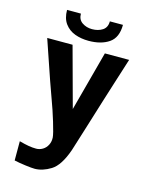

<svg xmlns="http://www.w3.org/2000/svg" viewBox="-135 -822 870 1105"><g transform="rotate(15 300.0 -270.0)"><path d="M159 82Q179.5 82 197.8 71Q216 60 226.2 40Q236.5 20 235 -5Q233.5 -26 213 -93.5Q192.5 -161 172.5 -214Q147.5 -280.5 79 -482.5L56 -550H207L304 -193L399.5 -550H544Q529.5 -505 495 -395.5L458.5 -279.5Q431.5 -194.5 408 -116.5Q368.5 12.5 360 37Q325.5 135.5 276.2 165.8Q227 196 180.5 196Q163.5 196 125 191Q86.5 186 57.5 179.5V65Q90.5 74 113.8 78Q137 82 159 82ZM124.5 -735.5H207Q207 -700 232.5 -682.8Q258 -665.5 291.5 -665.5Q328 -665.5 353.8 -682.2Q379.5 -699 379.5 -735.5H457.5Q457.5 -659.5 410.8 -627.5Q364 -595.5 289.5 -595.5Q245 -595.5 207.8 -609.2Q170.5 -623 147.5 -654.2Q124.5 -685.5 124.5 -735.5Z"/></g></svg>

Font: JuliaMono ExtraBold
Style: Regular
Weight: 800
Monospace: yes
Designer: cormullion
Foundry: corm
Version: Version 0.055; ttfautohint (v1.8.4)